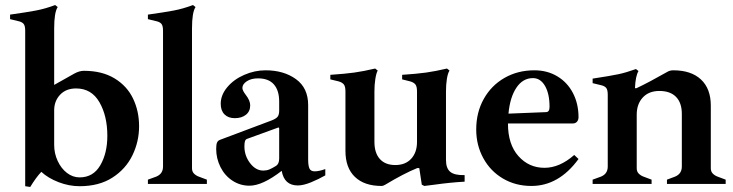

<svg xmlns="http://www.w3.org/2000/svg" viewBox="-20 -730 2911 762"><path d="M80 9V-608Q80 -628 73.5 -635.5Q67 -643 53 -646L20 -654V-672Q84 -681 121.5 -688Q159 -695 199 -710L209 -702Q195 -681 195 -617V-393L275 -438Q295 -449 313 -449Q385 -449 434.5 -419Q484 -389 508 -339Q532 -289 532 -229Q532 -168 505.5 -113.5Q479 -59 426 -25Q373 9 296 9Q254 9 212.5 -7Q171 -23 144 -48Q123 -26 100 12ZM406 -191Q406 -270 374.5 -324.5Q343 -379 282 -379Q242 -379 218.5 -354Q195 -329 195 -292V-155Q195 -121 209 -91Q223 -61 246 -43.5Q269 -26 296 -26Q350 -26 378 -74Q406 -122 406 -191Z M567 -17 600 -29Q627 -40 627 -69V-608Q627 -628 620.5 -635.5Q614 -643 600 -646L567 -654V-672Q631 -681 668.5 -688Q706 -695 746 -710L756 -702Q742 -681 742 -617V-62Q742 -49 750 -41Q758 -33 769 -29L801 -17V0H567Z M1271 -59V-34Q1245 -19 1214.5 -6.5Q1184 6 1162 6Q1108 6 1098 -52Q1022 7 970 7Q933 7 902.5 -13Q872 -33 855 -67Q838 -101 838 -139Q838 -157 841.5 -164.5Q845 -172 853 -175L1058 -252Q1076 -259 1082 -267Q1088 -275 1088 -291V-327Q1088 -371 1067 -395Q1046 -419 1004 -419Q977 -419 959.5 -407.5Q942 -396 942 -381Q942 -371 955 -354Q973 -331 973 -312Q973 -288 956 -274.5Q939 -261 912 -261Q886 -261 871 -276Q856 -291 856 -318Q856 -353 882 -384Q908 -415 949.5 -433Q991 -451 1034 -451Q1106 -451 1154.5 -416Q1203 -381 1203 -313V-97Q1203 -73 1208 -61.5Q1213 -50 1229 -50Q1246 -50 1271 -59ZM1088 -219Q1088 -226 1082 -223L961 -179Q955 -177 952.5 -170.5Q950 -164 950 -149Q950 -112 972.5 -82.5Q995 -53 1025 -53Q1038 -53 1049 -57.5Q1060 -62 1076 -72Q1088 -80 1088 -101Z M1824 -35V-9Q1768 -6 1704 3L1664 8L1654 3L1644 -63H1636Q1582 -41 1509 3Q1501 8 1494 8Q1426 8 1388.5 -28Q1351 -64 1351 -131V-367Q1351 -387 1344.5 -395Q1338 -403 1324 -407L1291 -415V-433Q1350 -437 1386 -442Q1422 -447 1469 -458L1479 -450Q1473 -439 1469.5 -416Q1466 -393 1466 -367V-167Q1466 -123 1487.5 -99Q1509 -75 1549 -75Q1589 -75 1612 -100Q1635 -125 1635 -167V-367Q1635 -387 1628.5 -395Q1622 -403 1608 -407L1576 -415V-433Q1635 -437 1671 -442Q1707 -447 1754 -458L1764 -450Q1757 -439 1753.5 -416.5Q1750 -394 1750 -367V-95Q1750 -62 1767 -48Q1784 -34 1824 -35Z M2259 -115 2276 -99Q2198 8 2089 8Q2026 8 1976 -21.5Q1926 -51 1898 -102.5Q1870 -154 1870 -216Q1870 -284 1900 -337.5Q1930 -391 1982.5 -421Q2035 -451 2101 -451Q2152 -451 2192 -427Q2232 -403 2254 -360.5Q2276 -318 2276 -265Q2276 -254 2270 -247Q2264 -240 2253 -240H1996V-239Q1996 -157 2037.5 -110.5Q2079 -64 2141 -64Q2201 -64 2259 -115ZM1998 -279 2147 -285Q2161 -285 2161 -306Q2161 -358 2143 -389Q2125 -420 2095 -420Q2055 -420 2029.5 -382Q2004 -344 1998 -279Z M2860 -17V0H2627V-17L2659 -29Q2686 -40 2686 -69V-278Q2686 -322 2663 -345.5Q2640 -369 2597 -369Q2555 -369 2531 -343Q2507 -317 2507 -275V-62Q2507 -49 2515 -41Q2523 -33 2534 -29L2566 -17V0H2332V-17L2365 -29Q2392 -40 2392 -69V-354Q2392 -374 2385.5 -381.5Q2379 -389 2365 -392L2332 -400V-418Q2404 -429 2434.5 -435.5Q2465 -442 2504 -456L2514 -448Q2502 -428 2500 -380H2506Q2555 -403 2627 -444Q2638 -451 2652 -451Q2723 -451 2762 -414.5Q2801 -378 2801 -311V-62Q2801 -49 2809 -41Q2817 -33 2828 -29Z"/></svg>

Font: Ibarra Real Nova
Style: Bold
Weight: 700
Designer: Jose Maria Ribagorda & Octavio Pardo
Foundry: Jose Maria Ribagorda
Version: Version 1.014